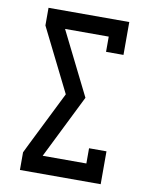

<svg xmlns="http://www.w3.org/2000/svg" viewBox="-83 -796 666 857"><g transform="rotate(10 250.0 -367.5)"><path d="M67 0V-80L87 -121L210 -368L67 -655V-735H433V-586H354V-655H156L299 -368L156 -80H354V-149H433V0Z"/></g></svg>

Font: Iosevka Slab Medium
Style: Regular
Weight: 500
Monospace: yes
Designer: Belleve Invis
Foundry: Belleve Invis
Version: Version 11.1.1; ttfautohint (v1.8.3)